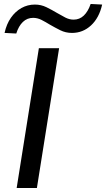

<svg xmlns="http://www.w3.org/2000/svg" viewBox="-20 -948 535 968"><path d="M64 0 176 -705H278L166 0ZM62 -779 3 -782Q13 -827 35 -858.5Q57 -890 88 -907.5Q119 -925 156 -925Q187 -925 214.5 -911.5Q242 -898 267 -883Q289 -870 309.5 -859.5Q330 -849 351 -849Q381 -849 402.5 -869.5Q424 -890 437 -928L495 -925Q480 -858 439 -820Q398 -782 343 -782Q311 -782 284 -795.5Q257 -809 231 -824Q210 -837 189.5 -847.5Q169 -858 147 -858Q117 -858 95.5 -837.5Q74 -817 62 -779Z"/></svg>

Font: Nunito Sans 10pt SemiExpanded Medium
Style: Italic
Weight: 500
Width: 6
Italic angle: -9°
Designer: Vernon Adams
Foundry: Vernon Adams
Version: Version 3.101;gftools[0.9.27]